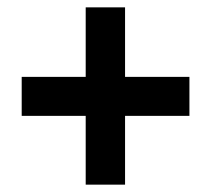

<svg xmlns="http://www.w3.org/2000/svg" viewBox="-20 -681 575 522"><path d="M213 -179V-366H39V-472H213V-661H320V-472H495V-366H320V-179Z"/></svg>

Font: Noto Sans Malayalam UI SemiCondensed
Style: Bold
Weight: 700
Width: 4
Designer: Jelle Bosma - Monotype Design Team
Foundry: Monotype Imaging Inc.
Version: Version 2.104; ttfautohint (v1.8.4.7-5d5b)